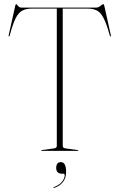

<svg xmlns="http://www.w3.org/2000/svg" viewBox="-20 -737 584 938"><path d="M83.5 -700H450.5Q461 -700 471.2 -708.5Q481.5 -717 485.5 -717Q487 -717 489.5 -709L521.5 -565Q523.5 -559 520.5 -559Q518.5 -559 516.5 -563Q501 -620 486.2 -648.2Q471.5 -676.5 453 -685.8Q434.5 -695 408.5 -695H286.5V-24Q286.5 -13.5 300.5 -12L359.5 -4Q362.5 -4 362.5 -2Q362.5 0 359.5 0H184.5Q181.5 0 181.5 -2Q181.5 -4 184.5 -4L243.5 -12Q257.5 -13.5 257.5 -24V-695H135.5Q107 -695 88.2 -684.8Q69.5 -674.5 55.5 -646Q41.5 -617.5 27.5 -563Q25.5 -559 23.5 -559Q20.5 -559 22.5 -565L54.5 -709Q57 -717 58.5 -717Q61.5 -717 68 -708.5Q74.5 -700 83.5 -700ZM281 111.5Q268 111.5 261.2 103.8Q254.5 96 254.5 84Q254.5 55 277.5 55Q303 55 303 103.5Q303 133 287 152.8Q271 172.5 246 180.5Q242 182 241.5 180Q240.5 178 243 177Q268 168.5 282 151.8Q296 135 296 119Q296 111.5 290 111.5Z"/></svg>

Font: Fraunces 144pt Thin
Style: Regular
Weight: 100
Version: Version 1.000;[f99f86859]